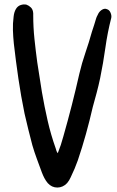

<svg xmlns="http://www.w3.org/2000/svg" viewBox="-20 -823 526 861"><path d="M239 -136Q254 -173 264 -211Q284 -281 302 -351.5Q320 -422 336 -493Q347 -540 363 -586.5Q379 -633 392 -680Q397 -695 402 -710.5Q407 -726 411 -740Q413 -747 416.5 -753Q420 -759 422 -764Q429 -775 439.5 -780.5Q450 -786 459 -782Q470 -779 475.5 -766.5Q481 -754 479 -743Q462 -677 452.5 -608.5Q443 -540 429 -472Q422 -439 413.5 -407Q405 -375 396 -343Q382 -282 365.5 -222.5Q349 -163 329 -104Q316 -67 297 -28Q294 -21 290 -14.5Q286 -8 281 -2Q262 18 237 18Q212 18 194 -2Q185 -13 179 -24.5Q173 -36 168 -49Q157 -79 145.5 -110Q134 -141 125 -172Q116 -207 107 -242.5Q98 -278 90 -314Q74 -392 62.5 -470.5Q51 -549 42 -628Q39 -657 38 -687Q37 -717 41 -748Q43 -768 51 -782Q59 -796 73 -800.5Q87 -805 99 -802Q110 -798 119 -789Q128 -780 129 -763V-754Q129 -701 134.5 -648.5Q140 -596 147 -544Q152 -510 157.5 -477Q163 -444 168 -410Q179 -346 193.5 -282.5Q208 -219 230 -157Q231 -153 233 -147Q235 -141 239 -136Z"/></svg>

Font: Delicious Handrawn
Style: Regular
Weight: 400
Designer: Agung Rohmat
Foundry: Agung Rohmat
Version: Version 1.002; ttfautohint (v1.8.4.7-5d5b);gftools[0.9.27]